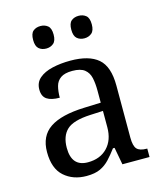

<svg xmlns="http://www.w3.org/2000/svg" viewBox="-112 -829 788 923"><g transform="rotate(-15 281.5 -367.0)"><path d="M205 10Q138 10 94 -29Q50 -68 50 -150Q50 -230 106.5 -268Q163 -306 278 -310L361 -313V-373Q361 -409 355 -436.5Q349 -464 329 -480Q309 -496 268 -496Q230 -496 210 -482Q190 -468 183.5 -443.5Q177 -419 177 -387Q135 -387 113.5 -401.5Q92 -416 92 -450Q92 -485 116.5 -506Q141 -527 182 -536.5Q223 -546 272 -546Q364 -546 409.5 -507Q455 -468 455 -373V-114Q455 -72 469 -57Q483 -42 517 -42H520V0H385L369 -86H361Q340 -58 320 -36.5Q300 -15 273.5 -2.5Q247 10 205 10ZM228 -52Q289 -52 325 -89.5Q361 -127 361 -191V-272L297 -269Q212 -265 179.5 -234.5Q147 -204 147 -145Q147 -52 228 -52ZM366 -632Q344 -632 329.5 -644.5Q315 -657 315 -688Q315 -720 329.5 -732Q344 -744 366 -744Q387 -744 402 -732Q417 -720 417 -688Q417 -657 402 -644.5Q387 -632 366 -632ZM176 -632Q154 -632 139.5 -644.5Q125 -657 125 -688Q125 -720 139.5 -732Q154 -744 176 -744Q197 -744 212 -732Q227 -720 227 -688Q227 -657 212 -644.5Q197 -632 176 -632Z"/></g></svg>

Font: Noto Serif Oriya
Style: Regular
Weight: 400
Designer: David Williams
Foundry: Google LLC, David Williams
Version: Version 1.051; ttfautohint (v1.8.4.7-5d5b)